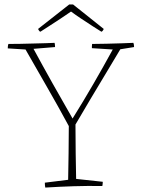

<svg xmlns="http://www.w3.org/2000/svg" viewBox="-20 -838 637 865"><path d="M184 7Q182 -2 182 -15L287 -28Q288 -92 289 -147.5Q290 -203 290 -270Q242 -359 191.5 -446.5Q141 -534 95 -615L15 -620Q15 -624 15.5 -629.5Q16 -635 18 -640Q40 -640 70.5 -640.5Q101 -641 132 -642Q163 -643 188.5 -643.5Q214 -644 226 -645Q228 -636 228 -626L131 -618Q171 -544 217 -462Q263 -380 307 -304L310 -309Q355 -381 400.5 -459.5Q446 -538 488 -615L394 -621Q394 -625 394 -630.5Q394 -636 395 -640Q423 -640 460 -641Q497 -642 530.5 -643Q564 -644 581 -645Q584 -637 584 -626L522 -616Q493 -567 458 -509Q423 -451 387.5 -391.5Q352 -332 320 -277Q320 -209 321 -146.5Q322 -84 323 -32L443 -19Q443 -9 441 0Q374 -1 311.5 1Q249 3 184 7ZM437 -695Q422 -704 397.5 -720Q373 -736 346.5 -753.5Q320 -771 300 -786Q279 -771 253.5 -754.5Q228 -738 204.5 -722.5Q181 -707 165 -697L161 -695Q159 -696 155.5 -700.5Q152 -705 152 -708L292 -818H309L447 -708Q447 -705 443.5 -700.5Q440 -696 437 -695Z"/></svg>

Font: Labrada ExtraLight
Style: Regular
Weight: 200
Designer: Mercedes Jáuregui
Foundry: Omnibus-Type Team
Version: Version 1.000; ttfautohint (v1.8.4.7-5d5b)